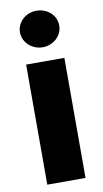

<svg xmlns="http://www.w3.org/2000/svg" viewBox="-88 -817 461 859"><g transform="rotate(-10 142.0 -387.5)"><path d="M55 0V-545.5H228.7V0ZM52.9 -692.1Q52.9 -710.2 60.4 -725.5Q67.8 -740.8 80.1 -751.8Q92.3 -762.8 108.5 -768.8Q124.6 -774.9 142 -774.9Q159.8 -774.9 175.8 -768.8Q191.8 -762.8 204.2 -752Q216.6 -741.1 223.9 -725.9Q231.2 -710.6 231.2 -692.1Q231.2 -674 223.9 -658.7Q216.6 -643.5 204.2 -632.5Q191.8 -621.4 175.8 -615.2Q159.8 -609 142 -609Q124.6 -609 108.5 -615.2Q92.3 -621.4 80.1 -632.5Q67.8 -643.5 60.4 -658.7Q52.9 -674 52.9 -692.1Z"/></g></svg>

Font: Inter P Extra Bold
Style: Regular
Weight: 800
Designer: Rasmus Andersson
Foundry: rsms
Version: Version 3.018;git-588b23468